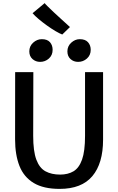

<svg xmlns="http://www.w3.org/2000/svg" viewBox="-20 -1207 760 1235"><path d="M363.5 8Q260 8 196.8 -30Q133.5 -68 105.2 -139.5Q77 -211 77 -311L77.5 -743H194.5L193.5 -333.5Q193.5 -234 213.8 -180Q234 -126 272.8 -105Q311.5 -84 367 -84Q417 -84 452.8 -105.2Q488.5 -126.5 507.8 -180.5Q527 -234.5 527 -333.5V-743H643V-309Q643 -156 574 -74Q505 8 363.5 8ZM238 -809Q209.5 -809 189 -827.2Q168.5 -845.5 168.5 -876.5Q168.5 -910 193.2 -932.5Q218 -955 249 -955Q284.5 -955 301.5 -935.5Q318.5 -916 318.5 -886.5Q318.5 -852 294.5 -830.5Q270.5 -809 238 -809ZM482.5 -809Q453.5 -809 433.5 -827.2Q413.5 -845.5 413.5 -876.5Q413.5 -910 438.2 -932.5Q463 -955 493 -955Q528.5 -955 546 -935.5Q563.5 -916 563.5 -886.5Q563.5 -852 539.2 -830.5Q515 -809 482.5 -809ZM430 -1033 380.5 -985Q363 -991.5 336.8 -1007Q310.5 -1022.5 282 -1043Q253.5 -1063.5 228.8 -1084.2Q204 -1105 189.5 -1122L267.5 -1187Q268.5 -1184 284.8 -1167.8Q301 -1151.5 324.5 -1129.5Q348 -1107.5 371.8 -1086Q395.5 -1064.5 412 -1049.5Q428.5 -1034.5 430 -1033Z"/></svg>

Font: Merriweather Sans
Style: Regular
Weight: 400
Designer: Eben Sorkin
Foundry: Eben Sorkin
Version: Version 1.008; ttfautohint (v1.7.19-72a1) -l 8 -r 50 -G 200 